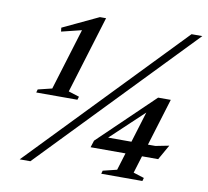

<svg xmlns="http://www.w3.org/2000/svg" viewBox="-77 -774 929 859"><g transform="rotate(10 387.5 -344.5)"><path d="M154.5 -337.5 250.5 -651 270.5 -625 149 -595 147 -612.5 309 -689H337L229.5 -337.5L278.5 -322L274 -307.5H87L91 -322ZM66 0 726 -685H775L114.5 0ZM599.5 -343.5 622 -337 417 -144 417.5 -164.5H653.5L714.5 -176.5L676 -108.5H369L379 -140L628 -379.5H685.5L578.5 -30L627.5 -14.5L623.5 0H436.5L440.5 -14.5L503.5 -30Z"/></g></svg>

Font: Newsreader 36pt Medium
Style: Italic
Weight: 500
Italic angle: -17°
Designer: Hugues Gentile
Foundry: Production Type
Version: Version 1.003